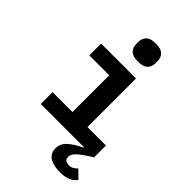

<svg xmlns="http://www.w3.org/2000/svg" viewBox="-280 -850 1160 1160"><g transform="rotate(45 300.0 -270.0)"><path d="M470 210Q446 210 424 205.5Q402 201 385.5 191.5Q369 182 359.5 166Q350 150 350 127Q350 87 381 58.5Q412 30 468 3L467 0H98V-101H268V-415H98V-516H396V-101H554V0Q517 23 494.5 39.5Q472 56 460 68.5Q448 81 444.5 90Q441 99 441 108Q441 128 452.5 135Q464 142 480 142Q497 142 510 134.5Q523 127 534 115L583 163Q571 184 543 197Q515 210 470 210ZM332 -596Q287 -596 268.5 -615Q250 -634 250 -661V-685Q250 -712 268.5 -731Q287 -750 332 -750Q377 -750 395.5 -731Q414 -712 414 -685V-661Q414 -634 395.5 -615Q377 -596 332 -596Z"/></g></svg>

Font: IBM Plex Mono SemiBold
Style: Regular
Weight: 600
Monospace: yes
Designer: Mike Abbink, Paul van der Laan, Pieter van Rosmalen
Foundry: Bold Monday
Version: Version 2.3